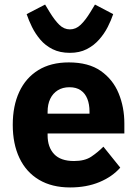

<svg xmlns="http://www.w3.org/2000/svg" viewBox="-20 -811 602 843"><path d="M288 12Q208 12 151.5 -21.5Q95 -55 65.5 -117Q36 -179 36 -263Q36 -346 64.5 -407.5Q93 -469 148 -503Q203 -537 282 -537Q369 -537 422.5 -499.5Q476 -462 501 -401Q526 -340 526 -269V-225H189V-217Q189 -165 217.5 -134.5Q246 -104 305 -104Q352 -104 380.5 -123Q409 -142 434 -167L508 -75Q473 -35 416.5 -11.5Q360 12 288 12ZM285 -428Q255 -428 233.5 -414.5Q212 -401 200.5 -377Q189 -353 189 -320V-312H373V-321Q373 -353 363.5 -377Q354 -401 334.5 -414.5Q315 -428 285 -428ZM287 -579Q243 -579 211 -595Q179 -611 157 -637Q135 -663 120.5 -692.5Q106 -722 97 -749L178 -791L198 -758Q220 -722 240.5 -702Q261 -682 287 -682Q313 -682 334 -702Q355 -722 377 -758L397 -791L477 -749Q468 -722 453 -692.5Q438 -663 415 -637Q392 -611 360.5 -595Q329 -579 287 -579Z"/></svg>

Font: IBM Plex Sans Var
Style: Regular
Weight: 400
Designer: Mike Abbink, Paul van der Laan, Pieter van Rosmalen
Foundry: Bold Monday
Version: Version 3.000